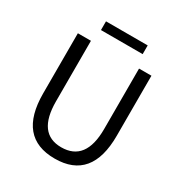

<svg xmlns="http://www.w3.org/2000/svg" viewBox="-203 -1032 1128 1192"><g transform="rotate(30 360.5 -436.5)"><path d="M96.7 -302.7V-733.4H190.4V-299.8Q190.4 -68.4 360.4 -68.4Q535.2 -68.4 535.2 -299.8V-733.4H624V-302.7Q624 12.7 360.4 12.7Q96.7 12.7 96.7 -302.7ZM210.9 -822.3V-884.8H509.8V-822.3Z"/></g></svg>

Font: GenYoGothic TW TTF Regular
Style: Regular
Weight: 400
Version: Version 1.300